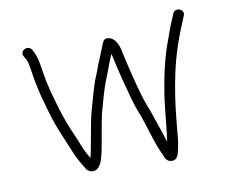

<svg xmlns="http://www.w3.org/2000/svg" viewBox="-65 -598 836 703"><g transform="rotate(-10 353.0 -247.0)"><path d="M52 -447 60 -433C64 -425 67.3 -411 70 -391C80.5 -317.5 96.5 -264.1 116 -200C131.2 -154.3 154.3 -106 171 -63C179.7 -43.4 195.1 -17.4 205 -1C214 11.9 234.5 16.2 248 4C262.3 -10.3 265.9 -28.8 272 -53C276.6 -72.5 292.4 -171.6 298 -192C309.4 -232.6 322.1 -282.1 337 -317C348.1 -343 357.5 -375 370 -400C376.8 -370.5 386.3 -325.8 395 -294C406.2 -253.1 415.8 -210.5 430 -175C452.3 -120.5 465.5 -55 491 -4C495.4 9.1 500.8 21.8 517 24C538.4 26.9 545.4 7.3 549 -12C557.1 -49.8 555.8 -59.1 562 -118C568.2 -182 576.2 -233.8 587.5 -287.5C602.4 -358.1 624.3 -419.4 649 -477L655 -492C665.4 -516.3 628 -528.1 619 -507L613 -492C602.1 -468.6 593.5 -444.5 584 -417C561.2 -358.8 545.6 -288.6 534.5 -217C528.6 -178.6 520.7 -84.1 515 -48C505.6 -79.3 495.3 -107.2 484 -141C472.6 -176.7 459.5 -202.7 449 -242C435 -291 418.1 -362.2 407 -414C401.3 -433.4 389.7 -459 363 -459C355.7 -459 350 -454.3 346 -445C336.8 -423.6 331.5 -407.2 322 -385C312.9 -366.9 309.5 -350.4 301 -332C285.6 -296.1 273.4 -245.5 261 -203C251.4 -168.9 236.5 -69.1 228 -38C220.2 -51 213.1 -64.1 207 -78C196 -106.3 183.9 -134.6 171 -164C158.8 -194.6 148.8 -225.1 140 -256L128 -298C124.7 -311.3 121.3 -325.3 118 -340C111.7 -367.9 105.8 -431 94 -451L87 -465C74.7 -486.5 39 -469.8 52 -447Z"/></g></svg>

Font: Just Breathe
Style: Regular
Weight: 400
Foundry: Cannot Into Space Fonts
Version: Version 0.72